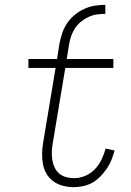

<svg xmlns="http://www.w3.org/2000/svg" viewBox="-20 -763 540 791"><path d="M284 8Q261 8 239.5 2.5Q218 -3 200.5 -15.5Q183 -28 172 -46.5Q161 -65 157 -86.5Q153 -108 153.5 -131Q154 -154 158 -177L209 -483H97V-520H215L225 -583Q229 -604 236 -625.5Q243 -647 256 -666.5Q269 -686 287 -701Q305 -716 326.5 -726Q348 -736 370 -739.5Q392 -743 414 -743V-706Q397 -706 379.5 -703.5Q362 -701 345.5 -693.5Q329 -686 314.5 -674.5Q300 -663 290 -648Q280 -633 274 -616.5Q268 -600 265 -583L255 -520H447V-483H249L197 -171Q194 -154 193.5 -137Q193 -120 195.5 -104Q198 -88 205 -73Q212 -58 224 -48Q236 -38 252 -33.5Q268 -29 285 -29Q308 -29 331 -38.5Q354 -48 371 -66Q388 -84 398.5 -106Q409 -128 415 -151L452 -143Q447 -124 439.5 -105Q432 -86 420.5 -69Q409 -52 394 -36.5Q379 -21 361.5 -11Q344 -1 323.5 3.5Q303 8 284 8Z"/></svg>

Font: Iosevka SS18 Extralight
Style: Italic
Weight: 200
Italic angle: -9°
Monospace: yes
Designer: Belleve Invis
Foundry: Belleve Invis
Version: Version 25.1.1; ttfautohint (v1.8.4)